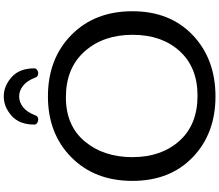

<svg xmlns="http://www.w3.org/2000/svg" viewBox="-90 -1026 1128 987"><g transform="rotate(-90 473.5 -532.0)"><path d="M37.6 0ZM471.7 12.2Q280.8 12.2 159.2 -104.7Q37.6 -221.7 37.6 -415Q37.6 -608.9 159.2 -729Q280.8 -849.1 471.7 -849.1Q665 -849.1 787.4 -729Q909.7 -608.9 909.7 -415Q909.7 -221.7 786.9 -104.7Q664.1 12.2 471.7 12.2ZM467.3 -756.8Q321.8 -756.8 240.7 -659.9Q159.7 -563 159.7 -415Q159.7 -267.1 242.9 -173.6Q326.2 -80.1 475.6 -80.1Q621.6 -80.1 705.1 -172.4Q788.6 -264.6 788.6 -414.1Q788.6 -564.9 702.9 -660.9Q617.2 -756.8 467.3 -756.8ZM353 -898.9Q343.8 -898.9 335.4 -904.5Q327.1 -910.2 327.1 -918.9Q327.1 -996.1 372.6 -1036.1Q418 -1076.2 471.7 -1076.2Q525.4 -1076.2 570.8 -1035.9Q616.2 -995.6 616.2 -918.9Q616.2 -910.2 607.9 -904.5Q599.6 -898.9 590.3 -898.9Q584 -898.9 577.9 -902.1Q571.8 -905.3 569.3 -912.6Q552.7 -956.5 526.9 -976.8Q501 -997.1 471.7 -997.1Q442.4 -997.1 416.5 -976.8Q390.6 -956.5 374 -912.6Q371.6 -905.3 365.5 -902.1Q359.4 -898.9 353 -898.9Z"/></g></svg>

Font: Cutive
Style: Regular
Weight: 400
Designer: Vernon Adams
Version: Version 1.002